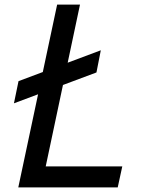

<svg xmlns="http://www.w3.org/2000/svg" viewBox="-20 -820 640 840"><path d="M60 0 230 -800H330L180 -92H515L495 0ZM41 -368 61 -465 421 -600 402 -503Z"/></svg>

Font: Victor Mono Thin
Style: Italic
Weight: 100
Italic angle: -12°
Monospace: yes
Designer: Rune Bjørnerås
Version: Version 1.561;gftools[0.9.30]